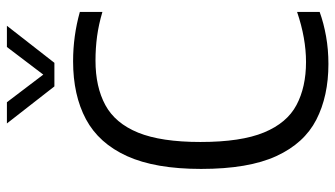

<svg xmlns="http://www.w3.org/2000/svg" viewBox="-232 -754 994 570"><g transform="rotate(-90 265.0 -469.0)"><path d="M360 9Q264.5 9 194.5 -27Q124.5 -63 86.5 -145.8Q48.5 -228.5 48.5 -369Q48.5 -505 86.5 -588.8Q124.5 -672.5 196 -710.8Q267.5 -749 368 -749Q443 -749 514.5 -729V-662Q477.5 -673 442.2 -677.8Q407 -682.5 370 -682.5Q292 -682.5 238 -653.2Q184 -624 156.2 -555.8Q128.5 -487.5 128.5 -371Q128.5 -250.5 156.8 -182.2Q185 -114 238.2 -85.8Q291.5 -57.5 366 -57.5Q436.5 -57.5 514.5 -84V-17Q481.5 -5 442.2 2Q403 9 360 9ZM293.5 -804.5 183.5 -945.5H246.5L328.5 -837.5L410.5 -945.5H473.5L363.5 -804.5Z"/></g></svg>

Font: Encode Sans Semi Condensed
Style: Regular
Weight: 400
Width: 4
Designer: Multiple Designers
Foundry: Impallari Type
Version: Version 3.000; ttfautohint (v1.8.3) -l 8 -r 50 -G 200 -x 14 